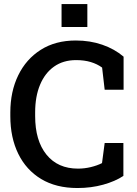

<svg xmlns="http://www.w3.org/2000/svg" viewBox="-20 -922 679 952"><path d="M363.8 10.3Q258.3 10.3 184.1 -34.4Q109.9 -79.1 70.6 -159.4Q31.2 -239.7 31.2 -346.2V-364.3Q31.2 -467.8 70.3 -548.3Q109.4 -628.9 182.1 -675Q254.9 -721.2 356 -721.2Q426.8 -721.2 487.3 -700.2Q547.9 -679.2 592.8 -641.1V-477.1H499L486.3 -586.9Q462.4 -604.5 430.2 -614.3Q397.9 -624 357.4 -624Q293.5 -624 248 -591.8Q202.6 -559.6 178.5 -501.5Q154.3 -443.4 154.3 -365.2V-346.2Q154.3 -224.6 210.4 -155.3Q266.6 -85.9 366.7 -85.9Q398.9 -85.9 430.4 -93.5Q461.9 -101.1 485.8 -113.3L499 -212.9H591.8V-49.8Q551.3 -22.9 491.7 -6.3Q432.1 10.3 363.8 10.3ZM285.2 -788.1V-901.9H413.1V-788.1Z"/></svg>

Font: Roboto Slab Medium
Style: Regular
Weight: 500
Designer: Google
Version: Version 2.001; ttfautohint (v1.8.3)